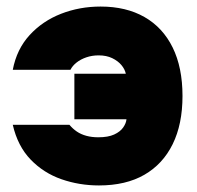

<svg xmlns="http://www.w3.org/2000/svg" viewBox="-20 -555 601 586"><path d="M282 11Q222 11 167.5 -8Q113 -27 73.5 -68Q34 -109 19 -174H192Q202 -162 214.5 -153.5Q227 -145 243.5 -140.5Q260 -136 280 -136Q310 -136 328.5 -144.5Q347 -153 356 -166Q365 -179 366 -191H207V-330H364Q361 -344 350.5 -356.5Q340 -369 322.5 -377.5Q305 -386 281 -386Q261 -386 243.5 -380Q226 -374 213.5 -364Q201 -354 195 -342H19Q31 -405 70.5 -448Q110 -491 166.5 -513Q223 -535 287 -535Q365 -535 421 -503Q477 -471 507 -410Q537 -349 537 -262Q537 -176 507 -115Q477 -54 420.5 -21.5Q364 11 282 11Z"/></svg>

Font: Onest Black
Style: Regular
Weight: 900
Designer: Dmitri Voloshin, Andrey Kudryavtsev
Foundry: Dmitri Voloshin, Andrey Kudryavtsev
Version: Version 1.000;gftools[0.9.33]